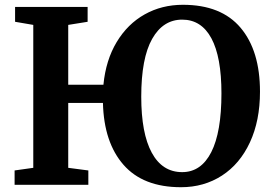

<svg xmlns="http://www.w3.org/2000/svg" viewBox="-20 -772 1138 802"><path d="M744 -752Q904 -752 985 -656Q1066 -560 1066 -389Q1066 -268 1024 -177.5Q982 -87 907 -38.5Q832 10 736 10Q578 10 496 -83.5Q414 -177 410 -342H265V-71L349 -60V0H41V-60L119 -71V-668L43 -681V-743H346V-681L265 -668V-418H412Q422 -521 467.5 -596.5Q513 -672 584.5 -712Q656 -752 744 -752ZM570 -368Q570 -215 614 -134Q658 -53 741 -53Q820 -53 862.5 -136.5Q905 -220 905 -382Q905 -534 863 -612Q821 -690 741 -690Q661 -690 615.5 -609.5Q570 -529 570 -368Z"/></svg>

Font: Koeln Type Serif
Style: Bold
Weight: 700
Designer: Eben Sorkin
Foundry: Eben Sorkin
Version: Version 2.002